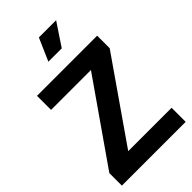

<svg xmlns="http://www.w3.org/2000/svg" viewBox="-293 -1072 1158 1158"><g transform="rotate(-45 285.5 -493.0)"><path d="M14 -107 375 -625H35V-745H548V-638L188 -120H558V0H14ZM292 -986H439L343 -842H229Z"/></g></svg>

Font: Eudoxus Sans
Style: Bold
Weight: 700
Designer: Stijn de Vries
Foundry: tokotype
Version: Version 2.005